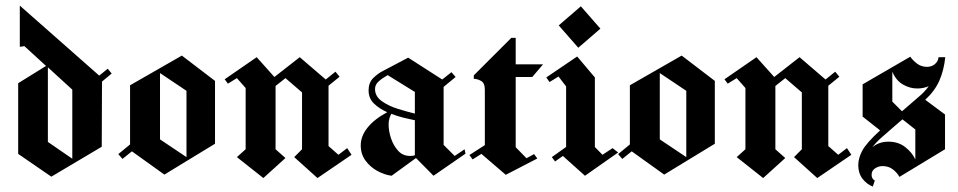

<svg xmlns="http://www.w3.org/2000/svg" viewBox="-20 -632 3466 695"><path d="M165.8 7.5 45.8 -75V-330.8L146.7 -393.3L68.3 -465L51.7 -462.5V-611.7L339.2 -358.3L370 -383.3L384.2 -365.8L349.2 -336.7L348.3 -100.8ZM153.3 -118.3 241.7 -57.5V-307.5L153.3 -388.3Z M423.3 -56.7 408.3 -74.2 450.8 -109.2V-323.3L638.3 -430.8L758.3 -339.2V-111.7L575 0L457.5 -84.2ZM655 -63.3V-303.3L559.2 -367.5V-127.5Z M933.3 12.5 837.5 -63.3 869.2 -91.7V-313.3L837.5 -349.2L805 -329.2L793.3 -345L909.2 -425L973.3 -353.3L1065 -425L1159.2 -344.2L1194.2 -372.5L1209.2 -354.2L1169.2 -321.7V-103.3L1205 -71.7L1236.7 -95.8L1252.5 -71.7L1129.2 12.5L1045 -63.3L1073.3 -91.7V-297.5L1013.3 -349.2L977.5 -320.8V-91.7L1013.3 -60Z M1397.5 4.2Q1371.7 0.8 1345.8 -13.3Q1320 -27.5 1302.9 -50.8Q1285.8 -74.2 1285.8 -105.8Q1285.8 -139.2 1310.4 -170Q1335 -200.8 1381.7 -225.8Q1353.3 -238.3 1333.8 -257.1Q1314.2 -275.8 1314.2 -305Q1314.2 -332.5 1330.8 -349.2Q1347.5 -365.8 1365.8 -375L1457.5 -423.3L1580.8 -344.2L1614.2 -370.8L1629.2 -353.3L1585.8 -317.5V-107.5L1625.8 -67.5L1661.7 -91.7L1665 -75.8L1549.2 4.2L1485.8 -60ZM1337.5 -310Q1337.5 -283.3 1362.1 -265.8Q1386.7 -248.3 1420.4 -237.9Q1454.2 -227.5 1481.7 -220.8V-299.2L1383.3 -360Q1365 -350 1351.3 -337.9Q1337.5 -325.8 1337.5 -310ZM1386.7 -181.7Q1386.7 -157.5 1395.4 -131.2Q1404.2 -105 1421.2 -86.2Q1438.3 -67.5 1464.2 -67.5Q1475.8 -67.5 1481.7 -70V-196.7Q1461.7 -200.8 1439.6 -206.2Q1417.5 -211.7 1396.7 -220Q1392.5 -213.3 1389.6 -203.3Q1386.7 -193.3 1386.7 -181.7Z M1810.8 0.8 1722.5 -75 1690.8 -55 1679.2 -70.8 1735 -106.7V-307.5Q1735 -331.7 1721.2 -339.2Q1707.5 -346.7 1695 -346.7V-359.2L1830.8 -495H1846.7V-399.2H1945.8L1906.7 -353.3H1846.7V-99.2L1885.8 -59.2L1913.3 -74.2L1925 -58.3Z M2073.3 -459.2 2002.5 -540 2082.5 -609.2 2153.3 -528.3ZM2097.5 4.2 2017.5 -67.5 1989.2 -47.5 1977.5 -63.3 2029.2 -100V-319.2L2001.7 -355L1969.2 -335L1957.5 -351.7L2069.2 -427.5L2133.3 -351.7V-100L2160.8 -71.7L2197.5 -95.8L2217.5 -80Z M2232.5 -56.7 2217.5 -74.2 2260 -109.2V-323.3L2447.5 -430.8L2567.5 -339.2V-111.7L2384.2 0L2266.7 -84.2ZM2464.2 -63.3V-303.3L2368.3 -367.5V-127.5Z M2742.5 12.5 2646.7 -63.3 2678.3 -91.7V-313.3L2646.7 -349.2L2614.2 -329.2L2602.5 -345L2718.3 -425L2782.5 -353.3L2874.2 -425L2968.3 -344.2L3003.3 -372.5L3018.3 -354.2L2978.3 -321.7V-103.3L3014.2 -71.7L3045.8 -95.8L3061.7 -71.7L2938.3 12.5L2854.2 -63.3L2882.5 -91.7V-297.5L2822.5 -349.2L2786.7 -320.8V-91.7L2822.5 -60Z M3139.2 43.3Q3117.5 35 3102.1 15Q3086.7 -5 3086.7 -34.2Q3086.7 -60 3101.7 -87.5Q3116.7 -115 3165.8 -160L3102.5 -210V-326.7L3275 -426.7Q3284.2 -413.3 3299.6 -401.7Q3315 -390 3335.8 -390Q3352.5 -390 3364.2 -400Q3375.8 -410 3377.5 -425H3378.3H3401.7Q3396.7 -377.5 3380.4 -340.4Q3364.2 -303.3 3329.2 -270.8L3400.8 -217.5V-91.7L3235.8 8.3Q3227.5 -6.7 3212.1 -18.8Q3196.7 -30.8 3174.2 -30.8Q3160 -30.8 3147.5 -22.5Q3135 -14.2 3135 0.8Q3135 15 3146.7 21.7ZM3210 -264.2 3245 -229.2 3305.8 -281.7Q3315 -289.2 3324.2 -298.8Q3333.3 -308.3 3341.7 -320Q3322.5 -311.7 3300 -311.7Q3273.3 -311.7 3248.3 -326.2Q3223.3 -340.8 3210 -372.5ZM3195.8 -119.2Q3231.7 -119.2 3256.7 -99.6Q3281.7 -80 3293.3 -55V-163.3L3246.7 -200L3216.7 -174.2Q3195 -155 3173.8 -136.7Q3152.5 -118.3 3137.5 -99.2Q3162.5 -119.2 3195.8 -119.2Z"/></svg>

Font: Manufacturing Consent
Style: Regular
Weight: 400
Version: Version 3.000; ttfautohint (v1.8.4.7-5d5b)